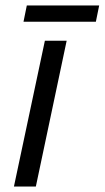

<svg xmlns="http://www.w3.org/2000/svg" viewBox="-20 -686 385 706"><path d="M145 -536.1H225.1L111.8 0H31.2ZM78.6 -666H344.7L332.5 -606H66.4Z"/></svg>

Font: Viking Open Sans
Style: Italic
Weight: 400
Italic angle: -12°
Foundry: Ascender Corporation
Version: Version 2.000